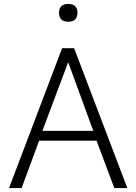

<svg xmlns="http://www.w3.org/2000/svg" viewBox="-20 -955 693 975"><path d="M25.9 0 295.4 -710.4H356.4L626.5 0H560.5L470.2 -240.7H178.7L89.8 0ZM195.3 -290.5H453.6L326.2 -639.2ZM326.7 -844.7Q303.2 -844.7 291.5 -856.4Q279.8 -868.2 279.8 -890.1Q279.8 -912.1 291.5 -923.6Q303.2 -935.1 326.7 -935.1Q350.1 -935.1 361.8 -923.6Q373.5 -912.1 373.5 -890.1Q373.5 -868.2 361.8 -856.4Q350.1 -844.7 326.7 -844.7Z"/></svg>

Font: Comme ExtraLight
Style: Regular
Weight: 250
Version: Version 1.000;gftools[0.9.27]